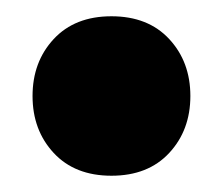

<svg xmlns="http://www.w3.org/2000/svg" viewBox="-20 -419 274 236"><path d="M20 -301Q20 -343 46 -371Q72 -399 117 -399Q162 -399 188 -371Q214 -343 214 -301Q214 -259 188 -231Q162 -203 117 -203Q72 -203 46 -231Q20 -259 20 -301Z"/></svg>

Font: Baloo Thambi
Style: Regular
Weight: 400
Designer: Aadarsh Rajan and Ek Type
Foundry: Ek Type
Version: Version 1.443;PS 1.000;hotconv 16.6.51;makeotf.lib2.5.65220;